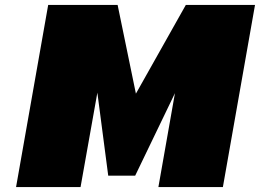

<svg xmlns="http://www.w3.org/2000/svg" viewBox="-20 -757 1052 777"><path d="M45 0 175 -737H456L530 -378L732 -737H1012L882 0H621L688 -380L527 -46H418L374 -382L306 0Z"/></svg>

Font: Tomorrow ExtraBold
Style: Italic
Weight: 800
Italic angle: -10°
Designer: Tony de Marco, Monica Rizzolli
Foundry: Just in Type
Version: Version 2.002